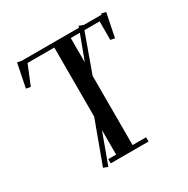

<svg xmlns="http://www.w3.org/2000/svg" viewBox="-163 -857 990 1011"><g transform="rotate(-30 331.5 -351.0)"><path d="M41 -564 69.8 -707 95.2 -702.1H443.8L446.8 -711.9L473.1 -702.1H581.1L583 -709L608.9 -702.1L580.1 -559.1L554.2 -564V-676.8H461.9L378.9 -446.8V-25.9H460.9V0H231V-25.9H278.8V-174.8L210.9 9.8L184.1 0L278.8 -256.8V-676.8H116.2L67.9 -559.1ZM378.9 -528.8 434.1 -676.8H378.9Z"/></g></svg>

Font: Dehuti
Style: Bold
Weight: 700
Version: Version 1.2